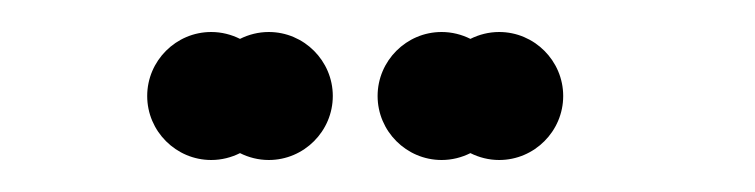

<svg xmlns="http://www.w3.org/2000/svg" viewBox="-20 -700 472 120"><path d="M216 -640C216 -618 234 -600 256 -600C262.5 -600 268.6 -601.6 274 -604.3C279.4 -601.6 285.5 -600 292 -600C314 -600 332 -618 332 -640C332 -662 314 -680 292 -680C285.5 -680 279.4 -678.4 274 -675.7C268.6 -678.4 262.5 -680 256 -680C234 -680 216 -662 216 -640ZM72 -640C72 -618 90 -600 112 -600C118.5 -600 124.6 -601.6 130 -604.3C135.4 -601.6 141.5 -600 148 -600C170 -600 188 -618 188 -640C188 -662 170 -680 148 -680C141.5 -680 135.4 -678.4 130 -675.7C124.6 -678.4 118.5 -680 112 -680C90 -680 72 -662 72 -640Z"/></svg>

Font: Dotrice Condensed
Style: Bold
Weight: 700
Width: 2
Monospace: yes
Designer: Paul Flo Williams
Foundry: His Deeds Are Dust
Version: Version 1.001